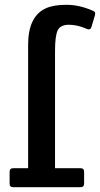

<svg xmlns="http://www.w3.org/2000/svg" viewBox="-20 -779 416 799"><path d="M209 -568V-79H315Q330 -79 330 -64V-15Q330 0 315 0H35Q20 0 20 -15V-64Q20 -79 35 -79H97V-592Q97 -712 172 -745Q203 -759 257 -759Q311 -759 367 -734Q376 -730 376 -724Q376 -718 375 -715L360 -665Q355 -653 343 -658Q303 -676 267 -676Q231 -676 220 -652.5Q209 -629 209 -568Z"/></svg>

Font: Crete Round
Style: Regular
Weight: 400
Designer: Veronika Burian
Foundry: TypeTogether
Version: Version 1.001